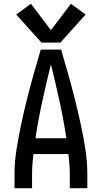

<svg xmlns="http://www.w3.org/2000/svg" viewBox="-20 -998 540 1018"><path d="M57 0H150V-74Q150 -101 152 -127.5Q154 -154 157 -181H343Q346 -154 348 -127.5Q350 -101 350 -74V0H443V-74Q443 -141 432.5 -208.5Q422 -276 407.5 -342Q393 -408 376.5 -474Q360 -540 341.5 -605Q323 -670 304 -735H196Q177 -670 158.5 -605Q140 -540 123.5 -474Q107 -408 93 -342Q79 -276 68 -208.5Q57 -141 57 -74ZM168 -265Q183 -364 204.5 -462Q226 -560 250 -657Q274 -560 295.5 -462Q317 -364 332 -265ZM200 -772H300L434 -921L356 -978L250 -838L144 -978L66 -921Z"/></svg>

Font: Iosevka SS08 Medium
Style: Regular
Weight: 500
Monospace: yes
Designer: Belleve Invis
Foundry: Belleve Invis
Version: Version 3.4.3; ttfautohint (v1.8.3)